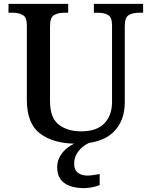

<svg xmlns="http://www.w3.org/2000/svg" viewBox="-20 -734 776 994"><path d="M379 10Q257 10 188 -42Q119 -94 119 -217V-603Q119 -645 97.5 -656.5Q76 -668 47 -668H24V-714H333V-668H311Q281 -668 260 -656Q239 -644 239 -599V-210Q239 -124 284 -89Q329 -54 400 -54Q480 -54 520 -95Q560 -136 560 -207V-603Q560 -645 539 -656.5Q518 -668 489 -668H466V-714H721V-668H698Q668 -668 647 -656Q626 -644 626 -599V-205Q626 -105 564.5 -47.5Q503 10 379 10ZM417 240Q350 240 313 213.5Q276 187 276 130Q276 99 292.5 72Q309 45 336 26Q363 7 394 0H457Q436 6 414.5 21.5Q393 37 378.5 60Q364 83 364 115Q364 146 383.5 160.5Q403 175 433 175Q447 175 462.5 172.5Q478 170 496 167V224Q481 231 456.5 235.5Q432 240 417 240Z"/></svg>

Font: Noto Serif Tibetan Medium
Style: Regular
Weight: 500
Designer: Monotype Design Team
Foundry: Monotype Imaging Inc.
Version: Version 2.103; ttfautohint (v1.8.4.7-5d5b)